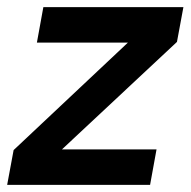

<svg xmlns="http://www.w3.org/2000/svg" viewBox="-31 -516 532 536"><path d="M-11 0 7 -97 326 -397H72L90 -496H481L463 -399L142 -99H406L388 0Z"/></svg>

Font: DM Sans 24pt SemiBold
Style: Italic
Weight: 600
Italic angle: -10°
Designer: Colophon Foundry, Jonny Pinhorn
Foundry: Colophon Foundry
Version: Version 4.004;gftools[0.9.30]